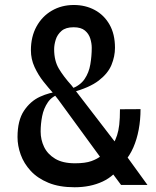

<svg xmlns="http://www.w3.org/2000/svg" viewBox="-20 -760 640 789"><path d="M286.5 9.5Q223.5 9.5 178.8 -9Q134 -27.5 106 -58Q78 -88.5 65 -124.8Q52 -161 52 -196.5Q52 -265 78.5 -304.8Q105 -344.5 144.5 -362.5Q184 -380.5 222.5 -383.5L272.5 -395Q309.5 -408.5 327.5 -435Q345.5 -461.5 351.2 -495.5Q357 -529.5 357 -563.5Q357 -582 351 -601.5Q345 -621 329 -634.5Q313 -648 282.5 -648Q250 -648 232.8 -633Q215.5 -618 209 -597Q202.5 -576 202.5 -557.5Q202.5 -510.5 221.8 -478Q241 -445.5 274.5 -408.5L295.5 -381L457 -171L477 -150.5L586 0H477.5L425 -70.5L403.5 -98.5L219.5 -350.5L197.5 -378.5Q179.5 -398.5 158.2 -425.2Q137 -452 122 -484.5Q107 -517 107 -553.5Q107 -609 130 -651Q153 -693 193 -716.2Q233 -739.5 283.5 -739.5Q331 -739.5 369.2 -719Q407.5 -698.5 430 -659.2Q452.5 -620 452.5 -563.5Q452.5 -528.5 438.2 -493.5Q424 -458.5 385.8 -429Q347.5 -399.5 274.5 -380L226.5 -374Q194 -365 176.8 -339.8Q159.5 -314.5 153.2 -282.5Q147 -250.5 147 -219.5Q147 -186 161.2 -156.2Q175.5 -126.5 206.5 -107.8Q237.5 -89 288 -89Q330.5 -89 355.5 -98Q380.5 -107 395.2 -119.5Q410 -132 422 -142L445.5 -168Q455 -186 461 -204Q467 -222 470 -247.2Q473 -272.5 473 -311L557.5 -311.5Q557.5 -267.5 550 -227.5Q542.5 -187.5 528 -154.2Q513.5 -121 492 -96.5L479 -85Q452 -37.5 401.8 -14Q351.5 9.5 286.5 9.5Z"/></svg>

Font: Spline Sans Mono Medium
Style: Regular
Weight: 500
Monospace: yes
Version: Version 1.004